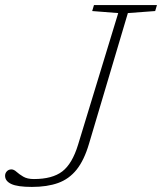

<svg xmlns="http://www.w3.org/2000/svg" viewBox="-67 -727 638 756"><path d="M283.5 -161Q264.5 -96.5 234.8 -59.2Q205 -22 161.8 -6.5Q118.5 9 58.5 9Q2 9 -22.5 -2.5Q-47 -14 -47 -35Q-47 -45 -40 -52.5Q-33 -60 -22 -60Q-12.5 -60 -2 -50.5Q8.5 -41 24.5 -31.5Q40.5 -22 66.5 -22Q139 -22 178.2 -52Q217.5 -82 240.5 -157.5L398.5 -675.5L296 -683.5L303 -707H551L544 -683.5L436.5 -675.5Z"/></svg>

Font: Newsreader Caption ExtraLight
Style: Italic
Weight: 275
Italic angle: -17°
Designer: Hugues Gentile
Foundry: Production Type
Version: Version 1.001